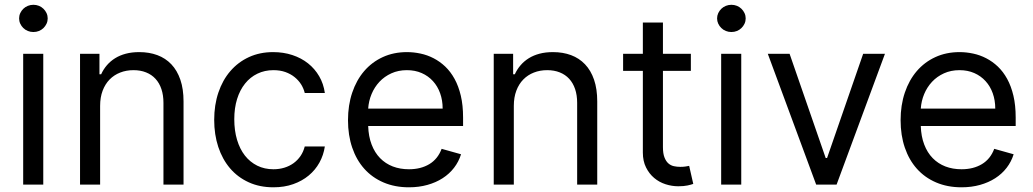

<svg xmlns="http://www.w3.org/2000/svg" viewBox="-20 -770 4308 801"><path d="M76.7 -545.5H160.5V0H76.7ZM119.3 -636.4Q107.2 -636.4 96.2 -640.8Q85.2 -645.2 77.2 -653.1Q69.2 -660.9 64.5 -671.2Q59.7 -681.5 59.7 -693.2Q59.7 -704.9 64.5 -715.2Q69.2 -725.5 77.2 -733.3Q85.2 -741.1 96.2 -745.6Q107.2 -750 119.3 -750Q131.7 -750 142.6 -745.6Q153.4 -741.1 161.4 -733.3Q169.4 -725.5 174.2 -715.2Q179 -704.9 179 -693.2Q179 -681.5 174.2 -671.2Q169.4 -660.9 161.4 -653.1Q153.4 -645.2 142.6 -640.8Q131.7 -636.4 119.3 -636.4Z M397.7 0H313.9V-545.5H394.9V-460.2H402Q411.6 -481.2 426.1 -498Q440.7 -514.9 460.4 -527.2Q480.1 -539.4 505.1 -546Q530.2 -552.6 561.1 -552.6Q602.6 -552.6 636.5 -540Q670.5 -527.3 694.8 -501.8Q719.1 -476.2 732.4 -437.5Q745.7 -398.8 745.7 -346.6V0H661.9V-340.9Q661.9 -372.9 653.4 -398.3Q644.9 -423.7 628.7 -441.2Q612.6 -458.8 589.3 -468Q566.1 -477.3 536.9 -477.3Q506.7 -477.3 481.4 -467.3Q456 -457.4 437.3 -438.4Q418.7 -419.4 408.2 -391.7Q397.7 -364 397.7 -328.1Z M1120.7 11.4Q1063.2 11.4 1017.4 -9.6Q971.6 -30.5 939.6 -68Q907.7 -105.5 890.6 -157.1Q873.6 -208.8 873.6 -269.9Q873.6 -332.4 891.2 -384.2Q908.7 -436.1 941.1 -473.5Q973.4 -511 1018.6 -531.8Q1063.9 -552.6 1119.3 -552.6Q1162.6 -552.6 1199.8 -540.3Q1236.9 -528.1 1265.1 -505.7Q1293.3 -483.3 1311.6 -451.9Q1329.9 -420.5 1335.2 -382.1H1251.4Q1246.8 -400.9 1236.2 -418Q1225.5 -435 1209 -448.3Q1192.5 -461.6 1170.5 -469.5Q1148.4 -477.3 1120.7 -477.3Q1084.2 -477.3 1054 -462.7Q1023.8 -448.2 1002.3 -421.3Q980.8 -394.5 969.1 -356.9Q957.4 -319.2 957.4 -272.7Q957.4 -225.5 968.9 -186.8Q980.5 -148.1 1001.8 -120.9Q1023.1 -93.8 1053.3 -78.8Q1083.5 -63.9 1120.7 -63.9Q1145.2 -63.9 1166.5 -70.5Q1187.9 -77.1 1204.7 -89.3Q1221.6 -101.6 1233.7 -119.1Q1245.7 -136.7 1251.4 -159.1H1335.2Q1329.9 -122.9 1312.7 -91.8Q1295.5 -60.7 1267.9 -37.8Q1240.4 -14.9 1203.3 -1.8Q1166.2 11.4 1120.7 11.4Z M1686.1 11.4Q1627.1 11.4 1579.9 -8.9Q1532.7 -29.1 1499.8 -65.9Q1467 -102.6 1449.4 -154.1Q1431.8 -205.6 1431.8 -268.5Q1431.8 -331.3 1449.4 -383.5Q1467 -435.7 1499.3 -473.4Q1531.6 -511 1576.9 -531.8Q1622.2 -552.6 1677.6 -552.6Q1706 -552.6 1734.4 -546.5Q1762.8 -540.5 1788.9 -527Q1815 -513.5 1837.4 -492.4Q1859.7 -471.2 1876.4 -440.9Q1893.1 -410.5 1902.5 -370.6Q1911.9 -330.6 1911.9 -279.8V-244.3H1516Q1517.4 -200.6 1530.4 -166.9Q1543.3 -133.2 1565.7 -110.3Q1588.1 -87.4 1618.6 -75.6Q1649.1 -63.9 1686.1 -63.9Q1735.4 -63.9 1771 -85.2Q1806.5 -106.5 1822.4 -149.1L1903.4 -126.4Q1893.8 -95.5 1874.3 -70.1Q1854.8 -44.7 1826.7 -26.6Q1798.7 -8.5 1763.1 1.4Q1727.6 11.4 1686.1 11.4ZM1826.7 -316.8Q1826.7 -351.6 1816.2 -380.9Q1805.8 -410.2 1786.2 -431.6Q1766.7 -453.1 1739.2 -465.2Q1711.6 -477.3 1677.6 -477.3Q1641.7 -477.3 1612.7 -464.1Q1583.8 -451 1563 -428.8Q1542.3 -406.6 1530.2 -377.7Q1518.1 -348.7 1516 -316.8Z M2123.6 0H2039.8V-545.5H2120.7V-460.2H2127.8Q2137.4 -481.2 2152 -498Q2166.5 -514.9 2186.3 -527.2Q2206 -539.4 2231 -546Q2256 -552.6 2286.9 -552.6Q2328.5 -552.6 2362.4 -540Q2396.3 -527.3 2420.6 -501.8Q2445 -476.2 2458.3 -437.5Q2471.6 -398.8 2471.6 -346.6V0H2387.8V-340.9Q2387.8 -372.9 2379.3 -398.3Q2370.7 -423.7 2354.6 -441.2Q2338.4 -458.8 2315.2 -468Q2291.9 -477.3 2262.8 -477.3Q2232.6 -477.3 2207.2 -467.3Q2181.8 -457.4 2163.2 -438.4Q2144.5 -419.4 2134.1 -391.7Q2123.6 -364 2123.6 -328.1Z M2862.2 -474.4H2745.7V-156.2Q2745.7 -129.6 2752 -113.5Q2758.2 -97.3 2768.3 -88.4Q2778.4 -79.5 2791.4 -76.7Q2804.3 -73.9 2818.2 -73.9Q2832 -73.9 2840.9 -75.5Q2849.8 -77.1 2855.1 -78.1L2872.2 -2.8Q2863.6 0.4 2848.4 3.7Q2833.1 7.1 2809.7 7.1Q2783 7.1 2756.6 -1.4Q2730.1 -9.9 2709.2 -27.5Q2688.2 -45.1 2675.1 -71.6Q2661.9 -98 2661.9 -133.5V-474.4H2579.5V-545.5H2661.9V-676.1H2745.7V-545.5H2862.2Z M2988.6 -545.5H3072.4V0H2988.6ZM3031.2 -636.4Q3019.2 -636.4 3008.2 -640.8Q2997.2 -645.2 2989.2 -653.1Q2981.2 -660.9 2976.4 -671.2Q2971.6 -681.5 2971.6 -693.2Q2971.6 -704.9 2976.4 -715.2Q2981.2 -725.5 2989.2 -733.3Q2997.2 -741.1 3008.2 -745.6Q3019.2 -750 3031.2 -750Q3043.7 -750 3054.5 -745.6Q3065.3 -741.1 3073.3 -733.3Q3081.3 -725.5 3086.1 -715.2Q3090.9 -704.9 3090.9 -693.2Q3090.9 -681.5 3086.1 -671.2Q3081.3 -660.9 3073.3 -653.1Q3065.3 -645.2 3054.5 -640.8Q3043.7 -636.4 3031.2 -636.4Z M3470.2 0H3384.9L3183.2 -545.5H3274.1L3424.7 -110.8H3430.4L3581 -545.5H3671.9Z M3991.5 11.4Q3932.5 11.4 3885.3 -8.9Q3838.1 -29.1 3805.2 -65.9Q3772.4 -102.6 3754.8 -154.1Q3737.2 -205.6 3737.2 -268.5Q3737.2 -331.3 3754.8 -383.5Q3772.4 -435.7 3804.7 -473.4Q3837 -511 3882.3 -531.8Q3927.6 -552.6 3983 -552.6Q4011.4 -552.6 4039.8 -546.5Q4068.2 -540.5 4094.3 -527Q4120.4 -513.5 4142.8 -492.4Q4165.1 -471.2 4181.8 -440.9Q4198.5 -410.5 4207.9 -370.6Q4217.3 -330.6 4217.3 -279.8V-244.3H3821.4Q3822.8 -200.6 3835.8 -166.9Q3848.7 -133.2 3871.1 -110.3Q3893.5 -87.4 3924 -75.6Q3954.5 -63.9 3991.5 -63.9Q4040.8 -63.9 4076.3 -85.2Q4111.9 -106.5 4127.8 -149.1L4208.8 -126.4Q4199.2 -95.5 4179.7 -70.1Q4160.2 -44.7 4132.1 -26.6Q4104 -8.5 4068.5 1.4Q4033 11.4 3991.5 11.4ZM4132.1 -316.8Q4132.1 -351.6 4121.6 -380.9Q4111.2 -410.2 4091.6 -431.6Q4072.1 -453.1 4044.6 -465.2Q4017 -477.3 3983 -477.3Q3947.1 -477.3 3918.1 -464.1Q3889.2 -451 3868.4 -428.8Q3847.7 -406.6 3835.6 -377.7Q3823.5 -348.7 3821.4 -316.8Z"/></svg>

Font: Fast_Sans-Dotted
Style: Regular
Weight: 400
Version: Version 3.018